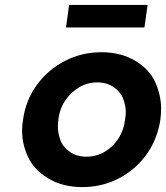

<svg xmlns="http://www.w3.org/2000/svg" viewBox="-20 -753 677 783"><path d="M316 10Q235 10 176.5 -25.5Q118 -61 94 -113.5Q70 -166 70 -219Q70 -241 74 -265Q85 -345 130.5 -407Q176 -469 244.5 -504.5Q313 -540 394 -540Q474 -540 532.5 -504.5Q591 -469 614 -416Q637 -363 637 -310Q637 -288 634 -265Q622 -185 577.5 -123Q533 -61 464.5 -25.5Q396 10 316 10ZM333 -114Q372 -114 406 -133.5Q440 -153 462.5 -187.5Q485 -222 490 -265Q493 -281 493 -295Q493 -321 482.5 -349.5Q472 -378 444 -397.5Q416 -417 377 -417Q337 -417 303 -397Q269 -377 246 -343Q223 -309 218 -265Q216 -250 216 -236Q216 -210 226.5 -181.5Q237 -153 265 -133.5Q293 -114 333 -114ZM249 -641 262 -733H582L569 -641Z"/></svg>

Font: Lexend SemBd
Style: Italic
Weight: 600
Italic angle: -8.13011°
Designer: Bonnie Shaver-Troup, Thomas Jockin
Foundry: Lexend
Version: Version 1.007